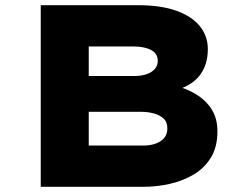

<svg xmlns="http://www.w3.org/2000/svg" viewBox="-20 -720 950 740"><path d="M137 0V-700H511Q599 -700 658.5 -679Q718 -658 749.5 -620Q781 -582 781 -530Q781 -469 748.5 -428Q716 -387 651 -371L653 -390Q697 -380 735 -357Q773 -334 795.5 -299Q818 -264 818 -214Q818 -153 792.5 -112Q767 -71 725 -46.5Q683 -22 633 -11Q583 0 532 0ZM322 -159H532Q559 -159 580 -166.5Q601 -174 613 -188.5Q625 -203 625 -225Q625 -250 610 -263.5Q595 -277 572 -283Q549 -289 527 -289H322ZM322 -427H496Q525 -427 545 -434Q565 -441 576.5 -454Q588 -467 588 -485Q588 -514 562 -527.5Q536 -541 493 -541H322Z"/></svg>

Font: Lexend Mega ExtraBold
Style: Regular
Weight: 800
Designer: Bonnie Shaver-Troup, Thomas Jockin
Foundry: Lexend
Version: Version 1.007